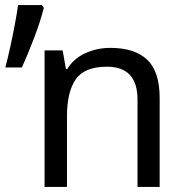

<svg xmlns="http://www.w3.org/2000/svg" viewBox="-20 -734 728 754"><path d="M413 -546Q509 -546 558 -499.5Q607 -453 607 -349V0H520V-343Q520 -472 400 -472Q311 -472 277 -422Q243 -372 243 -278V0H155V-536H226L239 -463H244Q270 -505 316 -525.5Q362 -546 413 -546ZM152 -703Q139 -651 114.5 -586.5Q90 -522 66 -469H1Q11 -507 20.5 -550.5Q30 -594 38 -636.5Q46 -679 51 -714H145Z"/></svg>

Font: RS Noto Sans
Style: Regular
Weight: 400
Designer: Monotype Design Team
Foundry: Monotype Imaging Inc.
Version: Version 3.10